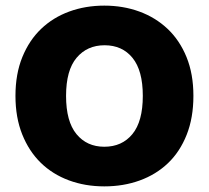

<svg xmlns="http://www.w3.org/2000/svg" viewBox="-20 -645 743 683"><path d="M35 -304Q35 -382 59.5 -442Q84 -502 126.5 -542.5Q169 -583 226.5 -604Q284 -625 351 -625Q418 -625 475.5 -604Q533 -583 576 -542.5Q619 -502 643.5 -442Q668 -382 668 -304Q668 -226 644 -165.5Q620 -105 577.5 -64.5Q535 -24 477 -3Q419 18 351 18Q283 18 225 -3.5Q167 -25 125 -66Q83 -107 59 -167Q35 -227 35 -304ZM215 -304Q215 -213 252 -168Q289 -123 351 -123Q414 -123 451 -168Q488 -213 488 -304Q488 -394 451.5 -439Q415 -484 352 -484Q290 -484 252.5 -439.5Q215 -395 215 -304Z"/></svg>

Font: Baloo Tammudu
Style: Regular
Weight: 400
Designer: Omkar Shende and Ek Type
Foundry: Ek Type
Version: Version 1.007;PS 1.000;hotconv 1.0.88;makeotf.lib2.5.647800